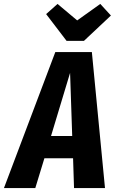

<svg xmlns="http://www.w3.org/2000/svg" viewBox="-67 -958 585 978"><path d="M360.8 -750H272L168 -886.2L226.1 -938L326.2 -854L443.8 -938L498 -878.9ZM214.8 -692.9H400.9L467.8 0H310.1L305.2 -151.9H159.2L112.8 0H-46.9ZM192.9 -265.1H300.8L290 -586.9Z"/></svg>

Font: Fira Sans Compressed
Style: Bold Italic
Weight: 700
Width: 3
Italic angle: -8°
Designer: Carrois Corporate & Edenspiekermann AG
Foundry: Carrois Corporate GbR & Edenspiekermann AG
Version: Version 4.203;PS 004.203;hotconv 1.0.88;makeotf.lib2.5.64775